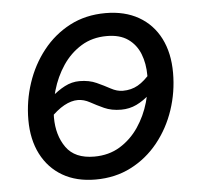

<svg xmlns="http://www.w3.org/2000/svg" viewBox="-45 -600 690 657"><g transform="rotate(-5 300.0 -271.0)"><path d="M257.8 11.7Q191.9 11.7 144.5 -15.9Q97.2 -43.5 71.5 -93.8Q45.9 -144 45.9 -211.4Q45.9 -276.4 66.2 -337.4Q86.4 -398.4 124.8 -447Q163.1 -495.6 217.5 -524.2Q272 -552.7 340.3 -552.7Q406.2 -552.7 454.1 -525.4Q502 -498 527.6 -447.8Q553.2 -397.5 553.2 -329.1Q553.2 -263.2 532.7 -202.1Q512.2 -141.1 473.4 -92.8Q434.6 -44.4 380.1 -16.4Q325.7 11.7 257.8 11.7ZM259.8 -66.9Q310.1 -66.9 348.4 -90.3Q386.7 -113.8 412.6 -152.1Q438.5 -190.4 451.7 -236.3Q464.8 -282.2 464.8 -327.1Q464.8 -368.7 451.7 -401.9Q438.5 -435.1 410.6 -454.6Q382.8 -474.1 337.9 -474.1Q288.1 -474.1 250 -450.7Q211.9 -427.2 186 -388.7Q160.2 -350.1 147 -304Q133.8 -257.8 133.8 -212.4Q133.8 -150.9 163.6 -108.9Q193.4 -66.9 259.8 -66.9ZM119.1 -207 85.9 -236.8Q109.4 -261.2 132.8 -282.2Q156.2 -303.2 180.7 -315.9Q205.1 -328.6 231.4 -328.6Q264.6 -328.6 289.8 -317.1Q314.9 -305.7 335.9 -294.2Q356.9 -282.7 377 -282.7Q405.8 -282.7 428.7 -295.7Q451.7 -308.6 477.1 -338.9L512.2 -312Q488.8 -284.2 465.8 -263.2Q442.9 -242.2 418.5 -230.5Q394 -218.8 365.7 -218.8Q332.5 -218.8 307.4 -230.2Q282.2 -241.7 261.5 -253.2Q240.7 -264.6 220.2 -264.6Q197.8 -264.6 172.9 -251Q147.9 -237.3 119.1 -207Z"/></g></svg>

Font: Inter
Style: Italic
Weight: 400
Italic angle: -9.3988°
Designer: Rasmus Andersson
Foundry: rsms
Version: Version 4.001;git-66647c0bb